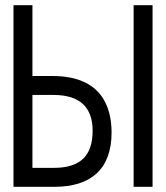

<svg xmlns="http://www.w3.org/2000/svg" viewBox="-20 -720 640 740"><path d="M495 -700V0H568V-700ZM187 -73H105V-354H187C288 -354 337 -306 337 -216C337 -119 289 -73 187 -73ZM410 -209C410 -308 371 -427 183 -427H105V-700H32V0H190C330 0 410 -68 410 -209Z"/></svg>

Font: Fliege Mono Light
Style: Regular
Weight: 300
Version: Version 0.020;Glyphs 3.3 (3306)